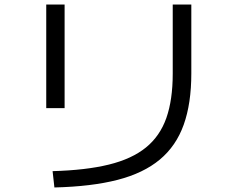

<svg xmlns="http://www.w3.org/2000/svg" viewBox="-20 -787 1040 847"><path d="M212 -32Q359 -36 460.5 -61Q562 -86 624 -136.5Q686 -187 714 -267Q742 -347 742 -462V-767H824V-463Q824 -331 790.5 -237Q757 -143 685 -83Q613 -23 498.5 6.5Q384 36 220 40ZM184 -310V-767H265V-310Z"/></svg>

Font: M PLUS 2 Thin
Style: Regular
Weight: 400
Version: Version 1.001